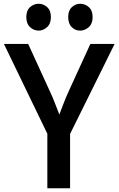

<svg xmlns="http://www.w3.org/2000/svg" viewBox="-20 -1002 631 1022"><path d="M232 0V-290L1 -768H130L240 -528Q262 -482 279 -436Q296 -390 314 -345H277Q296 -391 312.5 -436Q329 -481 351 -528L461 -768H590L353 -289V0ZM186 -839Q160 -839 140 -857.5Q120 -876 120 -911Q120 -946 140 -964Q160 -982 186 -982Q211 -982 231 -964Q251 -946 251 -911Q251 -876 230.5 -857.5Q210 -839 186 -839ZM406 -839Q381 -839 362 -857.5Q343 -876 343 -911Q343 -946 362.5 -964Q382 -982 407 -982Q433 -982 453 -964Q473 -946 473 -911Q473 -876 452.5 -857.5Q432 -839 406 -839Z"/></svg>

Font: Yaldevi SemiBold
Style: Regular
Weight: 600
Designer: Sol Matas, Rajitha Manaperi, Kosala Senevirathne
Foundry: Mooniak
Version: Version 1.100